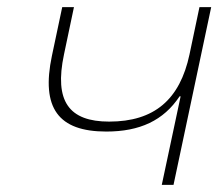

<svg xmlns="http://www.w3.org/2000/svg" viewBox="-20 -520 614 540"><path d="M468 0 574 -500H541L513 -367C486 -240 414 -178 287 -178C174 -178 132 -235 160 -367L188 -500H155L126 -363C95 -216 144 -150 279 -150C373 -150 440 -181 485 -249H488L435 0Z"/></svg>

Font: LT Wave Text Thin Italic
Style: Regular
Weight: 100
Designer: Daniel Lyons
Version: Version 2.5 (Glyphs App)